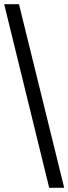

<svg xmlns="http://www.w3.org/2000/svg" viewBox="-20 -780 328 921"><path d="M216 121H288L71 -760H0Z"/></svg>

Font: Noto Serif Lao
Style: Bold
Weight: 700
Designer: Monotype Design Team
Foundry: Monotype Imaging Inc.
Version: Version 2.003